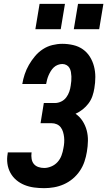

<svg xmlns="http://www.w3.org/2000/svg" viewBox="-20 -971 558 999"><path d="M210 8Q183 8 157 4.5Q131 1 107.5 -8.5Q84 -18 65 -34Q46 -50 34 -72Q22 -94 18.5 -120Q15 -146 20 -172Q20 -174 20 -175.5Q20 -177 21 -178H145Q145 -178 144.5 -177Q144 -176 144 -176Q142 -160 144.5 -144.5Q147 -129 156 -118Q165 -107 179.5 -102Q194 -97 210 -97Q228 -97 247 -105Q266 -113 279.5 -128Q293 -143 300 -162Q307 -181 310 -200Q313 -214 314 -228.5Q315 -243 313.5 -257Q312 -271 308 -284.5Q304 -298 296 -308.5Q288 -319 275.5 -324.5Q263 -330 248 -330H191L208 -435H266Q282 -435 298 -442.5Q314 -450 324.5 -464Q335 -478 340.5 -494Q346 -510 348 -526Q350 -538 351 -550Q352 -562 351.5 -573.5Q351 -585 349 -596.5Q347 -608 341.5 -617.5Q336 -627 326 -632.5Q316 -638 304 -638Q293 -638 281 -633.5Q269 -629 260 -620.5Q251 -612 244.5 -601.5Q238 -591 233 -579.5Q228 -568 225 -556.5Q222 -545 220 -534H96Q100 -559 108.5 -584.5Q117 -610 130.5 -633.5Q144 -657 162 -678.5Q180 -700 203 -715Q226 -730 252.5 -736.5Q279 -743 304 -743Q333 -743 361 -736.5Q389 -730 411 -714.5Q433 -699 447.5 -676Q462 -653 469 -626Q476 -599 476 -570.5Q476 -542 471 -512Q468 -492 461 -471.5Q454 -451 441 -433.5Q428 -416 410.5 -402Q393 -388 373 -379Q395 -364 409.5 -341.5Q424 -319 431 -293Q438 -267 437.5 -238.5Q437 -210 432 -181Q428 -156 419.5 -130.5Q411 -105 395.5 -82Q380 -59 358.5 -41Q337 -23 312 -12Q287 -1 261 3.5Q235 8 210 8ZM364 -819 386 -951H518L496 -819ZM164 -819 186 -951H318L296 -819Z"/></svg>

Font: Iosevka SS04 Extrabold Oblique
Style: Regular
Weight: 800
Italic angle: -9°
Monospace: yes
Designer: Belleve Invis
Foundry: Belleve Invis
Version: Version 19.0.0; ttfautohint (v1.8.4)